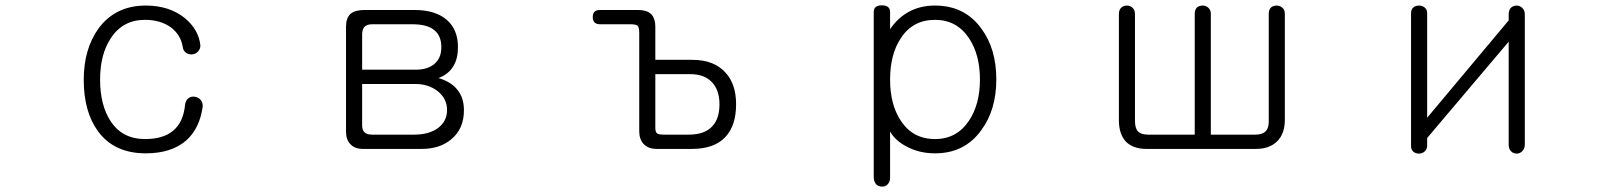

<svg xmlns="http://www.w3.org/2000/svg" viewBox="-20 -560 6040 722"><path d="M528.3 -539.1Q414.1 -539.1 350.6 -453.1Q294.9 -376 294.9 -259.8Q294.9 -139.6 348.6 -66.4Q409.2 16.6 528.3 16.6Q625 16.6 680.7 -32.2Q731.4 -78.1 742.2 -159.2Q743.2 -173.8 734.4 -184.6Q725.6 -194.3 711.9 -196.3Q698.2 -198.2 688.5 -190.4Q676.8 -181.6 675.8 -164.1Q668.9 -99.6 630.9 -68.4Q593.8 -37.1 525.4 -37.1Q440.4 -37.1 396.5 -103.5Q356.4 -164.1 356.4 -260.7Q356.4 -355.5 396.5 -416Q441.4 -485.4 525.4 -485.4Q584 -485.4 624 -456.1Q660.2 -427.7 667 -383.8Q668.9 -369.1 679.7 -361.3Q690.4 -354.5 703.1 -355.5Q716.8 -357.4 724.6 -366.2Q734.4 -377 733.4 -390.6Q726.6 -449.2 674.8 -492.2Q616.2 -539.1 528.3 -539.1Z M1350.6 -522.5Q1315.4 -522.5 1297.9 -507.8Q1281.2 -492.2 1281.2 -460V-64.5Q1281.2 -35.2 1296.9 -18.6Q1313.5 0 1344.7 0H1565.4Q1633.8 0 1676.8 -36.1Q1724.6 -75.2 1724.6 -145.5Q1724.6 -194.3 1698.2 -224.6Q1674.8 -252.9 1628.9 -266.6Q1668 -281.2 1685.5 -312.5Q1702.1 -339.8 1702.1 -382.8Q1702.1 -448.2 1661.1 -484.4Q1618.2 -522.5 1538.1 -522.5ZM1341.8 -244.1H1543Q1590.8 -244.1 1625 -217.8Q1661.1 -189.5 1661.1 -146.5Q1661.1 -102.5 1625 -77.1Q1591.8 -53.7 1537.1 -53.7H1378.9Q1358.4 -53.7 1349.6 -63.5Q1341.8 -72.3 1341.8 -88.9ZM1341.8 -297.9V-429.7Q1341.8 -448.2 1349.6 -458Q1359.4 -468.8 1378.9 -468.8H1530.3Q1585.9 -468.8 1612.3 -447.3Q1639.6 -425.8 1639.6 -382.8Q1639.6 -341.8 1614.3 -320.3Q1588.9 -297.9 1543 -297.9Z M2348.6 -468.8Q2370.1 -468.8 2377 -463.9Q2383.8 -458 2383.8 -435.5V-66.4Q2383.8 -37.1 2399.4 -19.5Q2417 0 2449.2 0H2582Q2665 0 2707 -43.9Q2748 -86.9 2748 -168Q2748 -243.2 2709 -286.1Q2666 -335 2583 -335H2444.3V-458Q2444.3 -492.2 2427.7 -507.8Q2412.1 -522.5 2377.9 -522.5H2236.3Q2209 -522.5 2209 -496.1Q2209 -468.8 2236.3 -468.8ZM2444.3 -281.2H2575.2Q2627 -281.2 2655.3 -252.9Q2685.5 -222.7 2685.5 -168Q2685.5 -114.3 2659.2 -85.9Q2630.9 -53.7 2569.3 -53.7H2480.5Q2458 -53.7 2452.1 -57.6Q2444.3 -62.5 2444.3 -78.1Z M3265.6 105.5Q3265.6 122.1 3274.4 132.8Q3283.2 141.6 3295.9 141.6Q3308.6 142.6 3317.4 133.8Q3327.1 124 3327.1 108.4V-65.4Q3346.7 -31.2 3387.7 -9.8Q3435.5 16.6 3496.1 16.6Q3607.4 16.6 3669.9 -70.3Q3726.6 -146.5 3726.6 -261.7Q3726.6 -377 3669.9 -453.1Q3607.4 -539.1 3496.1 -539.1Q3440.4 -539.1 3397.5 -515.6Q3356.4 -493.2 3327.1 -450.2V-514.6Q3327.1 -540 3295.9 -540Q3265.6 -540 3265.6 -514.6ZM3496.1 -485.4Q3578.1 -485.4 3624 -416Q3665 -354.5 3665 -260.7Q3665 -168 3624 -106.4Q3578.1 -37.1 3496.1 -37.1Q3412.1 -37.1 3367.2 -106.4Q3327.1 -167 3327.1 -260.7Q3327.1 -355.5 3367.2 -416Q3412.1 -485.4 3496.1 -485.4Z M4811.5 -508.8Q4811.5 -523.4 4801.8 -531.2Q4793 -539.1 4781.2 -539.1Q4768.6 -539.1 4759.8 -532.2Q4751 -523.4 4751 -508.8V-101.6Q4751 -76.2 4737.3 -64.5Q4725.6 -53.7 4700.2 -53.7H4533.2V-508.8Q4533.2 -522.5 4523.4 -531.2Q4514.6 -539.1 4502.9 -539.1Q4490.2 -539.1 4481.4 -532.2Q4472.7 -523.4 4472.7 -508.8V-53.7H4296.9Q4270.5 -53.7 4258.8 -66.4Q4248 -78.1 4248 -105.5V-507.8Q4248 -522.5 4238.3 -531.2Q4229.5 -539.1 4217.8 -539.1Q4205.1 -539.1 4196.3 -531.2Q4187.5 -522.5 4187.5 -507.8V-108.4Q4187.5 -55.7 4213.9 -27.3Q4241.2 0 4291 0H4702.1Q4752.9 0 4781.2 -27.3Q4811.5 -55.7 4811.5 -109.4Z M5713.9 -505.9Q5713.9 -521.5 5704.1 -530.3Q5695.3 -539.1 5683.6 -539.1Q5670.9 -539.1 5662.1 -531.2Q5653.3 -522.5 5653.3 -505.9V-483.4L5346.7 -117.2V-510.7Q5346.7 -524.4 5336.9 -532.2Q5328.1 -539.1 5316.4 -539.1Q5303.7 -539.1 5294.9 -532.2Q5286.1 -524.4 5286.1 -510.7V-10.7Q5286.1 2.9 5294.9 10.7Q5303.7 17.6 5316.4 17.6Q5328.1 17.6 5336.9 9.8Q5346.7 1 5346.7 -12.7V-41L5653.3 -403.3V-15.6Q5653.3 0 5662.1 8.8Q5670.9 17.6 5683.6 17.6Q5695.3 17.6 5704.1 8.8Q5713.9 -1 5713.9 -15.6Z"/></svg>

Font: GulimChe
Style: Regular
Weight: 400
Monospace: yes
Version: Version 2.21